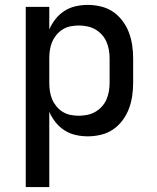

<svg xmlns="http://www.w3.org/2000/svg" viewBox="-20 -548 640 783"><path d="M85 215V-520H181V-428Q191 -451 206.5 -470.5Q222 -490 243 -503.5Q264 -517 288.5 -522.5Q313 -528 338 -528Q365 -528 392 -521.5Q419 -515 441 -500Q463 -485 479.5 -463Q496 -441 505.5 -416Q515 -391 519 -364Q523 -337 523 -310V-210Q523 -183 519 -156Q515 -129 505.5 -104Q496 -79 479.5 -57Q463 -35 441 -20Q419 -5 392 1.5Q365 8 338 8Q313 8 288.5 2.5Q264 -3 243 -16.5Q222 -30 206.5 -49.5Q191 -69 181 -92V215ZM301 -76Q318 -76 335.5 -79.5Q353 -83 368 -91.5Q383 -100 395 -113Q407 -126 414 -142Q421 -158 424 -175.5Q427 -193 427 -210V-310Q427 -327 424 -344.5Q421 -362 414 -378Q407 -394 395 -407Q383 -420 368 -428.5Q353 -437 335.5 -440.5Q318 -444 301 -444Q284 -444 267 -440.5Q250 -437 235.5 -428Q221 -419 210 -405.5Q199 -392 192.5 -376.5Q186 -361 183.5 -344Q181 -327 181 -310V-210Q181 -193 183.5 -176Q186 -159 192.5 -143.5Q199 -128 210 -114.5Q221 -101 235.5 -92Q250 -83 267 -79.5Q284 -76 301 -76Z"/></svg>

Font: Iosevka Aile Medium
Style: Regular
Weight: 500
Designer: Belleve Invis
Foundry: Belleve Invis
Version: Version 27.3.5; ttfautohint (v1.8.4)